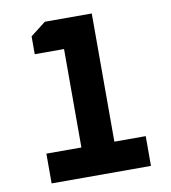

<svg xmlns="http://www.w3.org/2000/svg" viewBox="-79 -758 735 826"><g transform="rotate(-10 289.0 -345.0)"><path d="M80 0V-130H233V-560H105V-638L172 -690H377V-130H514V0Z"/></g></svg>

Font: Oxanium
Style: Bold
Weight: 700
Designer: Severin Meyer
Version: Version 2.000